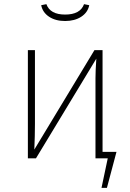

<svg xmlns="http://www.w3.org/2000/svg" viewBox="-20 -761 627 923"><path d="M178 -736 203 -741Q221 -691 293 -691Q366 -691 384 -741L409 -736Q402 -701 370.5 -680.5Q339 -660 293 -660Q247 -660 216 -680.5Q185 -701 178 -736ZM473 -31H540L494 142H468L498 0H439V-384Q439 -419 443 -479L153 0H114V-520H148V-165Q148 -111 145 -42L434 -520H473Z"/></svg>

Font: Fira Sans UltraLight
Style: Regular
Weight: 200
Designer: Carrois Corporate & Edenspiekermann AG
Foundry: Carrois Corporate GbR & Edenspiekermann AG
Version: Version 4.106;PS 004.106;hotconv 1.0.70;makeotf.lib2.5.58329